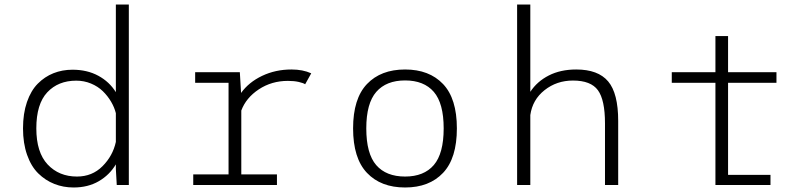

<svg xmlns="http://www.w3.org/2000/svg" viewBox="-20 -820 3590 851"><path d="M551 0H497.5L493.5 -71V-91.5Q465.5 -44.5 417.8 -16.8Q370 11 306 11Q260.5 11 220.8 -4.8Q181 -20.5 149.5 -51.5Q118 -82.5 100 -133.8Q82 -185 82 -251Q82 -317 99.5 -367.8Q117 -418.5 147.5 -449.2Q178 -480 217 -495.5Q256 -511 301.5 -511Q366.5 -511 415.8 -484.2Q465 -457.5 493.5 -411.5V-800H551ZM141 -251Q141 -144.5 191.2 -91Q241.5 -37.5 321 -37.5Q388.5 -37.5 434.2 -83.2Q480 -129 493.5 -191V-318.5Q487 -344.5 472.2 -369.5Q457.5 -394.5 435.8 -415.8Q414 -437 383.2 -449.8Q352.5 -462.5 318 -462.5Q238 -462.5 189.5 -410.8Q141 -359 141 -251Z M1049.5 -47H1207.5V0H836.5V-47H993V-453H845V-500H1043L1048.5 -408Q1082.5 -455.5 1141.8 -483.8Q1201 -512 1272 -512Q1322.5 -512 1359.5 -495L1332.5 -446.5Q1325 -452 1304.2 -456.8Q1283.5 -461.5 1256 -461.5Q1184 -461.5 1127.2 -424Q1070.5 -386.5 1049.5 -330Z M1775.5 11Q1668 11 1606.5 -53.8Q1545 -118.5 1545 -251Q1545 -383 1606.5 -447.5Q1668 -512 1775.5 -512Q1882.5 -512 1943.8 -447.5Q2005 -383 2005 -251Q2005 -118.5 1943.8 -53.8Q1882.5 11 1775.5 11ZM1775.5 -37.5Q1859 -37.5 1902.8 -88.5Q1946.5 -139.5 1946.5 -251Q1946.5 -362 1902.8 -412.8Q1859 -463.5 1775.5 -463.5Q1692 -463.5 1647.8 -412.8Q1603.5 -362 1603.5 -251Q1603.5 -139 1647.5 -88.2Q1691.5 -37.5 1775.5 -37.5Z M2272 0V-800H2330.5V-413Q2360.5 -459 2412.5 -485.5Q2464.5 -512 2534 -512Q2631 -512 2675.5 -459.2Q2720 -406.5 2720 -284V0H2661.5V-273Q2661.5 -377 2630.2 -420Q2599 -463 2519.5 -463Q2447.5 -463 2393.8 -420.5Q2340 -378 2330.5 -310V0Z M3207 -45H3395V0H3151V-453H2957.5V-500H3151V-660H3207V-500H3421.5V-453H3207Z"/></svg>

Font: League Mono UltraLight
Style: Regular
Weight: 200
Width: 6
Designer: Tyler Finck
Foundry: The League of Moveable Type / Tyler Finck
Version: Version 2.210